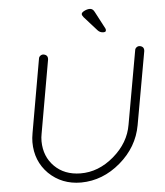

<svg xmlns="http://www.w3.org/2000/svg" viewBox="-60 -976 881 1028"><g transform="rotate(-5 380.0 -462.0)"><path d="M712 -701Q735 -696 732 -672L662 -280Q641 -164 546 -83Q451 -2 335 -1H334Q231 -1 161 -69Q93 -137 93 -239Q93 -260 98 -288L167 -681Q168 -691 176.5 -697Q185 -703 195 -701Q218 -696 215 -672L146 -280Q142 -261 142 -239Q143 -157 196 -104Q249 -51 335 -50Q432 -49 515 -120Q598 -191 614 -288L684 -681Q685 -691 693.5 -697Q702 -703 712 -701ZM523 -792Q505 -792 493 -805L424 -882Q415 -893 416 -900Q417 -908 432 -915.5Q447 -923 461 -923Q477 -923 486 -905L535 -812Q538 -807 537 -801Q537 -792 523 -792Z"/></g></svg>

Font: Quicksand
Style: Italic
Weight: 400
Italic angle: -12°
Designer: Andrew Paglinawan
Foundry: Andrew Paglinawan
Version: 1.002